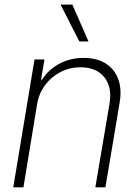

<svg xmlns="http://www.w3.org/2000/svg" viewBox="-20 -800 598 820"><path d="M138.2 -353.5 80.1 0H36.6L127.4 -545.9H169.9L155.3 -459.5H159.7Q185.5 -501.5 232.4 -527.1Q279.3 -552.7 337.4 -552.7Q392.1 -552.7 430.2 -529.5Q468.3 -506.3 484.6 -463.1Q501 -419.9 490.7 -359.9L430.2 0H387.2L447.8 -357.9Q459.5 -427.7 425.8 -470Q392.1 -512.2 324.2 -512.7Q278.3 -512.7 239 -492.7Q199.7 -472.7 172.9 -437Q146 -401.4 138.2 -353.5ZM318.8 -623 238.8 -780.3H289.1L357.9 -623Z"/></svg>

Font: Inter Tight ExtraLight
Style: Italic
Weight: 250
Italic angle: -9.39999°
Designer: Rasmus Andersson
Foundry: rsms
Version: Version 3.004